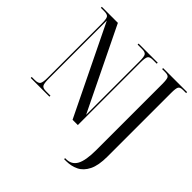

<svg xmlns="http://www.w3.org/2000/svg" viewBox="-235 -919 1363 1363"><g transform="rotate(45 447.0 -237.0)"><path d="M603 240V230H613Q668 230 693.5 184Q719 138 719 32V-630Q719 -677 711 -690.5Q703 -704 674 -704H643V-714H884V-704H854Q824 -704 816 -690Q808 -676 808 -629V9Q808 98 783 148.5Q758 199 716 219.5Q674 240 623 240ZM28 0V-10H59Q92 -10 102 -24.5Q112 -39 112 -87V-629Q112 -676 103 -690Q94 -704 62 -704H28V-714H189L491 -93V-629Q491 -676 482 -690Q473 -704 442 -704H397V-714H589V-704H550Q519 -704 510 -689.5Q501 -675 501 -627V0H448L122 -670V-87Q122 -39 131 -24.5Q140 -10 171 -10H216V0Z"/></g></svg>

Font: Noto Serif Display ExtraCondensed
Style: Regular
Weight: 400
Width: 2
Designer: Monotype Design Team
Foundry: Monotype Imaging Inc.
Version: Version 2.009